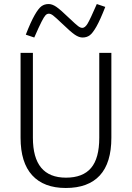

<svg xmlns="http://www.w3.org/2000/svg" viewBox="-20 -917 654 952"><path d="M502 -882.8Q477.1 -818.8 458.3 -785.6Q439.5 -752.4 424.6 -741.7Q409.7 -731 389.2 -731Q371.6 -731 351.1 -744.9Q330.6 -758.8 287.1 -800.8Q254.4 -832 242.9 -840.6Q231.4 -849.1 222.2 -849.1Q212.9 -849.1 205.6 -841.3Q198.2 -833.5 185.8 -809.1Q173.3 -784.7 149.9 -731L107.9 -745.1Q132.8 -809.1 151.9 -842.3Q170.9 -875.5 185.8 -886.2Q200.7 -897 221.2 -897Q238.8 -897 259.3 -883.1Q279.8 -869.1 323.2 -827.1Q356 -795.9 367.4 -787.4Q378.9 -778.8 388.2 -778.8Q401.4 -778.8 413.8 -799.1Q426.3 -819.3 460 -897ZM472.2 -233.9V-654.8H532.2V-233.9Q532.2 -109.4 474.9 -47.1Q417.5 15.1 306.2 15.1Q197.3 15.1 139.6 -47.9Q82 -110.8 82 -233.9V-654.8H143.1V-233.9Q143.1 -36.1 307.1 -36.1Q390.6 -36.1 431.4 -84Q472.2 -131.8 472.2 -233.9Z"/></svg>

Font: IntelOne Mono Light
Style: Regular
Weight: 300
Designer: Fred Shallcrass
Foundry: Frere-Jones Type LLC
Version: Version 1.200;hotconv 1.1.0;makeotfexe 2.6.0;FJTRelease1.2